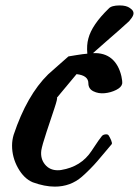

<svg xmlns="http://www.w3.org/2000/svg" viewBox="-20 -695 517 715"><path d="M463.9 -665Q481 -653.8 476.1 -639.2Q473.6 -630.9 460.9 -616.2Q443.4 -600.1 422.9 -582Q402.3 -564 374.3 -539.6Q346.2 -515.1 326.2 -497.1Q368.7 -499 395.3 -476.8Q421.9 -454.6 432.1 -411.1Q436 -393.1 435.1 -383.8Q432.6 -370.1 412.6 -360.1Q392.6 -350.1 369.6 -347.9Q346.7 -345.7 327.9 -355Q309.1 -364.3 309.1 -384.8Q309.1 -414.1 265.1 -418.9Q240.2 -388.7 191.9 -331.1Q195.3 -329.6 182.4 -291Q169.4 -252.4 153.1 -202.9Q136.7 -153.3 133.8 -134.8Q129.9 -104 147.5 -82.5Q165 -61 194.8 -61Q203.1 -61 208 -62Q282.2 -74.2 320.8 -132.8Q325.2 -139.2 333 -151.1Q340.8 -163.1 347.2 -172.1Q353.5 -181.2 359.9 -189Q365.7 -194.8 376 -194.8Q380.9 -194.8 383.8 -191.9Q389.6 -183.1 394 -172.4Q398.4 -161.6 396 -158.2Q387.7 -148.4 369.9 -127.2Q352.1 -106 341.6 -93.8Q331.1 -81.5 315.2 -65.4Q299.3 -49.3 285.2 -37.1Q242.7 0 184.1 0Q146.5 0 102.1 -16.1Q69.3 -29.8 47.1 -69.3Q24.9 -108.9 24.9 -152.8Q24.9 -172.9 30.8 -192.9Q80.1 -340.3 159.2 -418Q172.4 -430.2 198 -452.4Q223.6 -474.6 234.9 -484.9Q237.3 -485.4 263.9 -489.7Q290.5 -494.1 305.2 -495.1Q302.2 -527.3 309.1 -551.8Q322.3 -602.5 384.8 -663.1Q395 -674.8 425.8 -674.8Q450.7 -674.8 463.9 -665Z"/></svg>

Font: Sonetni venez Italic
Style: Regular
Weight: 400
Italic angle: -14°
Designer: Alja Herlah
Foundry: Type Salon
Version: Version 1.000;hotconv 1.0.109;makeotfexe 2.5.65596